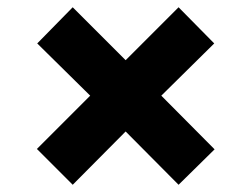

<svg xmlns="http://www.w3.org/2000/svg" viewBox="-20 -516 691 526"><path d="M179.2 -496.1 324.2 -351.1 469.2 -496.1 566.9 -397 421.9 -253.9 567.9 -106.9 469.2 -9.8 324.2 -155.8 179.2 -9.8 81.1 -107.9 227.1 -253.9 82 -397Z"/></svg>

Font: Modern Pictograms
Style: Normal
Weight: 400
Designer: John Caserta
Foundry: John Caserta
Version: 1.000